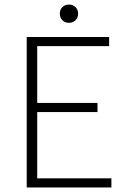

<svg xmlns="http://www.w3.org/2000/svg" viewBox="-20 -821 555 841"><path d="M97 0V-659H458V-619H143V-370H407V-330H143V-40H468V0ZM282 -721Q265 -721 253.5 -732Q242 -743 242 -762Q242 -779 253.5 -790Q265 -801 282 -801Q299 -801 310.5 -790Q322 -779 322 -762Q322 -743 310.5 -732Q299 -721 282 -721Z"/></svg>

Font: Giro Light
Style: Regular
Weight: 300
Designer: Paul D. Hunt
Foundry: Adobe Systems Incorporated
Version: Version 1.000;PS 1.0;hotconv 1.0.88;makeotf.lib2.5.647800